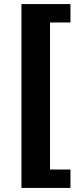

<svg xmlns="http://www.w3.org/2000/svg" viewBox="-20 -750 375 940"><path d="M85 170V-730H325V-640H225V80H325V170Z"/></svg>

Font: Scada
Style: Bold
Weight: 700
Designer: Jovanny Lemonad
Foundry: Jovanny Lemonad
Version: Version 4.100;PS 004.100;hotconv 1.0.88;makeotf.lib2.5.64775